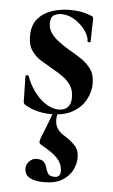

<svg xmlns="http://www.w3.org/2000/svg" viewBox="-50 -431 438 741"><g transform="rotate(5 168.5 -60.5)"><path d="M118 -338Q118 -317 129.5 -300.5Q141 -284 159 -270.5Q177 -257 198 -244Q223 -230 247 -214.5Q271 -199 287 -177Q303 -155 303 -120Q303 -88 286.5 -57.5Q270 -27 237 -8Q204 11 154 11Q129 11 104 5.5Q79 0 50 -16Q48 -18 46 -21Q44 -24 44 -28L42 -127Q42 -130 47.5 -130.5Q53 -131 54 -129Q65 -97 85 -69.5Q105 -42 130.5 -25.5Q156 -9 182 -9Q202 -9 215 -21.5Q228 -34 228 -60Q228 -88 215.5 -106.5Q203 -125 184 -138.5Q165 -152 145 -163Q122 -176 99 -190Q76 -204 61 -225.5Q46 -247 46 -282Q46 -324 67 -349Q88 -374 121.5 -385Q155 -396 191 -396Q213 -396 231.5 -393Q250 -390 274 -381Q283 -378 283 -370Q283 -350 282 -328.5Q281 -307 281 -281Q281 -278 275 -278Q269 -278 269 -281Q269 -300 253.5 -322Q238 -344 213 -360.5Q188 -377 159 -377Q145 -377 131.5 -370Q118 -363 118 -338ZM179 2Q174 23 175.5 39Q177 55 186.5 68Q196 81 215 92Q236 105 253 122.5Q270 140 270 170Q270 194 258 218Q246 242 219.5 258.5Q193 275 148 275Q112 275 92.5 263.5Q73 252 73 227Q73 213 85 200.5Q97 188 113 188Q134 188 142 197.5Q150 207 153 219.5Q156 232 162.5 241.5Q169 251 188 251Q210 251 210 227Q210 201 192 180Q174 159 127 133Q120 130 118.5 124Q117 118 122 105Q132 81 137 68Q142 55 147.5 41Q153 27 162 1Z"/></g></svg>

Font: Cormorant Garamond Light
Style: Regular
Weight: 300
Designer: Christian Thalmann (Catharsis Fonts)
Foundry: Catharsis Fonts
Version: Version 4.001